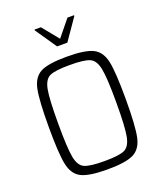

<svg xmlns="http://www.w3.org/2000/svg" viewBox="-164 -1014 950 1127"><g transform="rotate(-20 311.0 -451.0)"><path d="M71 -344Q71 -509 85 -577.5Q99 -646 147 -671Q195 -696 311 -696Q427 -696 475.5 -671Q524 -646 538 -577.5Q552 -509 552 -344Q552 -179 538 -110.5Q524 -42 475.5 -17Q427 8 311 8Q195 8 147 -17Q99 -42 85 -110.5Q71 -179 71 -344ZM493 -344Q493 -497 481.5 -555Q470 -613 436 -628.5Q402 -644 311 -644Q220 -644 186 -628.5Q152 -613 141 -555Q130 -497 130 -344Q130 -191 141 -133Q152 -75 186 -59.5Q220 -44 311 -44Q402 -44 436 -59.5Q470 -75 481.5 -133Q493 -191 493 -344ZM188 -905V-910H228L311 -808L394 -910H435V-905L343 -772H279Z"/></g></svg>

Font: Saira SemiCondensed Light
Style: Regular
Weight: 300
Width: 4
Designer: Hector Gatti with collaboration of the Omnibus-Type team
Foundry: Omnibus-Type
Version: Version 0.072; ttfautohint (v1.8)